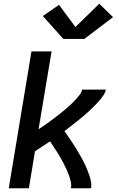

<svg xmlns="http://www.w3.org/2000/svg" viewBox="-20 -1011 640 1031"><path d="M27 0 149 -735H257L187 -317Q201 -326 214 -335Q227 -344 240 -353.5Q253 -363 266 -372.5Q279 -382 291.5 -392Q304 -402 316.5 -412Q329 -422 341 -432.5Q353 -443 364.5 -454Q376 -465 387 -477Q398 -489 408 -502Q418 -515 421 -530H548Q546 -515 537 -501.5Q528 -488 518 -476Q508 -464 496.5 -452Q485 -440 473.5 -429Q462 -418 450.5 -407.5Q439 -397 426.5 -386.5Q414 -376 401.5 -366Q389 -356 376.5 -346Q364 -336 351.5 -326.5Q339 -317 326 -307Q336 -293 345.5 -279Q355 -265 364.5 -251Q374 -237 383 -222.5Q392 -208 400.5 -193.5Q409 -179 417.5 -164Q426 -149 433.5 -133.5Q441 -118 447.5 -102Q454 -86 459.5 -70Q465 -54 468.5 -36Q472 -18 469 0H361Q364 -18 360 -36Q356 -54 350 -70.5Q344 -87 336.5 -103Q329 -119 321 -134.5Q313 -150 304.5 -165Q296 -180 286.5 -194.5Q277 -209 267.5 -223.5Q258 -238 249 -252Q229 -239 208.5 -225.5Q188 -212 168 -199L135 0ZM320 -802 210 -925 297 -985 385 -866 513 -991 587 -919 433 -802Z"/></svg>

Font: Iosevka Curly SmBdExObl
Style: Regular
Weight: 600
Width: 7
Italic angle: -9°
Monospace: yes
Designer: Belleve Invis
Foundry: Belleve Invis
Version: Version 11.1.0; ttfautohint (v1.8.3)